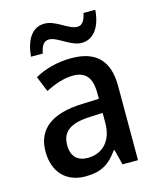

<svg xmlns="http://www.w3.org/2000/svg" viewBox="-113 -821 750 910"><g transform="rotate(-15 262.5 -365.5)"><path d="M90 -605H148C155 -644 169 -662 193 -662C234 -662 286 -606 340 -606C397 -606 435 -655 442 -741H384C376 -703 363 -685 339 -685C297 -685 247 -740 192 -740C129 -740 97 -684 90 -605ZM272 -549C203 -549 140 -531 92 -504L123 -428C167 -450 213 -467 259 -467C317 -467 349 -436 349 -358V-329L267 -326C116 -321 40 -262 40 -153C40 -51 100 10 193 10C272 10 313 -17 354 -75H358L377 0H453V-364C453 -488 394 -549 272 -549ZM287 -257 349 -260V-211C349 -120 297 -72 226 -72C179 -72 147 -98 147 -155C147 -218 184 -253 287 -257Z"/></g></svg>

Font: Noto Sans Bengali SemiCondensed Medium
Style: Regular
Weight: 500
Width: 4
Designer: Joana Ranito - Universal Thirst; Jelle Bosma - Monotype Design Team
Foundry: Universal Thirst ehf.
Version: Version 3.000